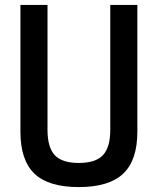

<svg xmlns="http://www.w3.org/2000/svg" viewBox="-20 -750 640 780"><path d="M300 10Q177 10 120 -44.5Q63 -99 63 -215V-730H173V-223Q173 -151 202.5 -119.5Q232 -88 300 -88Q368 -88 398 -119.5Q428 -151 428 -223V-730H538V-215Q538 -99 480.5 -44.5Q423 10 300 10Z"/></svg>

Font: M PLUS Code Latin 60 Medium
Style: Regular
Weight: 500
Width: 7
Monospace: yes
Designer: Coji Morishita
Foundry: UNDERFOREST DESIGN
Version: Version 1.005; ttfautohint (v1.8.3)